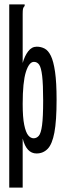

<svg xmlns="http://www.w3.org/2000/svg" viewBox="-20 -685 290 872"><path d="M22 -665H92V-658Q86 -652 84.5 -645Q83 -638 83 -621V-399Q92 -431 108 -452Q124 -473 147 -473Q166 -473 182.5 -464.5Q199 -456 211 -431.5Q223 -407 230 -359Q237 -311 237 -232Q237 -136 227 -83Q217 -30 196.5 -9Q176 12 146 12Q100 12 83 -56V167H22ZM133 -57Q146 -57 156 -68Q166 -79 171 -116Q176 -153 176 -229Q176 -302 171.5 -340Q167 -378 158 -391Q149 -404 134 -404Q112 -404 97.5 -358Q83 -312 83 -213Q83 -152 90 -118Q97 -84 108 -70.5Q119 -57 133 -57Z"/></svg>

Font: Inconsolata UltraCondensed SemiBold
Style: Regular
Weight: 600
Width: 1
Monospace: yes
Designer: Raph Levien, Cyreal, Brenton Simpson
Foundry: Raph Levien, Cyreal, Google
Version: Version 3.001; ttfautohint (v1.8.2.53-6de2)